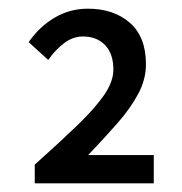

<svg xmlns="http://www.w3.org/2000/svg" viewBox="-20 -827 420 442"><path d="M60 -405V-448Q117 -499 157.5 -538Q198 -577 219.5 -608Q241 -639 241 -667Q241 -703 222 -723Q203 -743 171 -743Q148 -743 128 -728Q108 -713 91 -689L46 -730Q71 -766 106 -786.5Q141 -807 182 -807Q242 -807 279 -774.5Q316 -742 316 -679Q316 -644 298 -610.5Q280 -577 250 -543Q220 -509 183 -470H334V-405Z"/></svg>

Font: Assistant ExtraLight SemiBold
Style: Regular
Weight: 600
Version: Version 3.000